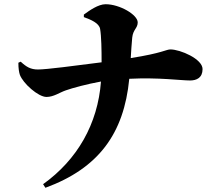

<svg xmlns="http://www.w3.org/2000/svg" viewBox="-20 -825 1040 909"><path d="M377 -744C410 -732 449 -716 454 -688C460 -653 461 -589 461 -530C337 -514 200 -496 160 -496C125 -496 105 -508 78 -533L67 -528C67 -501 70 -483 74 -471C89 -430 161 -366 200 -366C234 -366 262 -387 291 -397C325 -409 392 -427 458 -439C443 -238 346 -69 184 47L195 64C446 -28 567 -192 592 -452C733 -459 835 -444 880 -444C911 -444 939 -457 939 -498C939 -546 833 -591 787 -591C766 -591 751 -574 599 -550C601 -583 603 -616 606 -647C610 -686 632 -691 632 -719C632 -755 547 -805 480 -805C445 -805 403 -775 377 -756Z"/></svg>

Font: Noto Serif TC Black
Style: Regular
Weight: 900
Version: Version 1.001;PS 1.001;hotconv 16.6.54;makeotf.lib2.5.65590